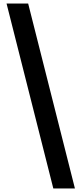

<svg xmlns="http://www.w3.org/2000/svg" viewBox="-20 -820 460 1084"><path d="M281 244 17 -800H139L403 244Z"/></svg>

Font: Noto Sans Tamil Condensed
Style: Bold
Weight: 700
Width: 3
Designer: Jelle Bosma - Monotype Design Team
Foundry: Monotype Imaging Inc.
Version: Version 2.004; ttfautohint (v1.8.4.7-5d5b)